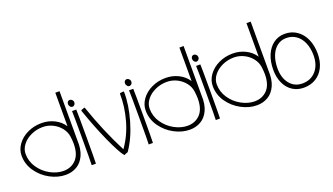

<svg xmlns="http://www.w3.org/2000/svg" viewBox="-64 -1150 2826 1630"><g transform="rotate(-20 1349.5 -335.0)"><path d="M319 2Q249 2 179.5 -35Q110 -72 65 -136.5Q20 -201 20 -279Q20 -333 54 -380Q88 -427 146 -454.5Q204 -482 272 -482Q334 -482 387.5 -455.5Q441 -429 472 -381V-684H510V-241Q514 -159 489 -104.5Q464 -50 419.5 -24Q375 2 319 2ZM312 -36Q382 -36 426.5 -83Q471 -130 471 -225Q471 -251 466 -289Q460 -333 431.5 -369Q403 -405 360.5 -426Q318 -447 271 -447Q214 -447 164.5 -424Q115 -401 86 -363Q57 -325 57 -282Q57 -214 95.5 -157.5Q134 -101 193.5 -68.5Q253 -36 312 -36Z M596 -553Q596 -566 586.5 -575.5Q577 -585 566 -585Q554 -585 547 -577Q540 -569 540 -557Q540 -542 550.5 -530.5Q561 -519 575 -523Q585 -526 590.5 -534.5Q596 -543 596 -553ZM554 -248Q554 -471 552 -489H590Q592 -469 592 -246Q592 -24 590 0H552Q554 -28 554 -248Z M990 -493 1017 -496Q1023 -496 1023 -491Q1025 -374 985 -236Q945 -98 877 0L841 14Q804 -34 744.5 -166Q685 -298 628 -463Q626 -468 631 -470L657 -480Q659 -481 661 -480Q663 -479 664 -477Q744 -244 851 -35Q920 -132 953.5 -252Q987 -372 985 -488Q985 -490 986.5 -491.5Q988 -493 990 -493Z M1111 -553Q1111 -566 1101.5 -575.5Q1092 -585 1081 -585Q1069 -585 1062 -577Q1055 -569 1055 -557Q1055 -542 1065.5 -530.5Q1076 -519 1090 -523Q1100 -526 1105.5 -534.5Q1111 -543 1111 -553ZM1069 -248Q1069 -471 1067 -489H1105Q1107 -469 1107 -246Q1107 -24 1105 0H1067Q1069 -28 1069 -248Z M1440 2Q1370 2 1300.5 -35Q1231 -72 1186 -136.5Q1141 -201 1141 -279Q1141 -333 1175 -380Q1209 -427 1267 -454.5Q1325 -482 1393 -482Q1455 -482 1508.5 -455.5Q1562 -429 1593 -381V-684H1631V-241Q1635 -159 1610 -104.5Q1585 -50 1540.5 -24Q1496 2 1440 2ZM1433 -36Q1503 -36 1547.5 -83Q1592 -130 1592 -225Q1592 -251 1587 -289Q1581 -333 1552.5 -369Q1524 -405 1481.5 -426Q1439 -447 1392 -447Q1335 -447 1285.5 -424Q1236 -401 1207 -363Q1178 -325 1178 -282Q1178 -214 1216.5 -157.5Q1255 -101 1314.5 -68.5Q1374 -36 1433 -36Z M1717 -553Q1717 -566 1707.5 -575.5Q1698 -585 1687 -585Q1675 -585 1668 -577Q1661 -569 1661 -557Q1661 -542 1671.5 -530.5Q1682 -519 1696 -523Q1706 -526 1711.5 -534.5Q1717 -543 1717 -553ZM1675 -248Q1675 -471 1673 -489H1711Q1713 -469 1713 -246Q1713 -24 1711 0H1673Q1675 -28 1675 -248Z M2046 2Q1976 2 1906.5 -35Q1837 -72 1792 -136.5Q1747 -201 1747 -279Q1747 -333 1781 -380Q1815 -427 1873 -454.5Q1931 -482 1999 -482Q2061 -482 2114.5 -455.5Q2168 -429 2199 -381V-684H2237V-241Q2241 -159 2216 -104.5Q2191 -50 2146.5 -24Q2102 2 2046 2ZM2039 -36Q2109 -36 2153.5 -83Q2198 -130 2198 -225Q2198 -251 2193 -289Q2187 -333 2158.5 -369Q2130 -405 2087.5 -426Q2045 -447 1998 -447Q1941 -447 1891.5 -424Q1842 -401 1813 -363Q1784 -325 1784 -282Q1784 -214 1822.5 -157.5Q1861 -101 1920.5 -68.5Q1980 -36 2039 -36Z M2679 -233Q2679 -164 2653 -111.5Q2627 -59 2580 -30.5Q2533 -2 2472 -2Q2414 -2 2370 -30.5Q2326 -59 2301.5 -111.5Q2277 -164 2277 -233Q2277 -309 2301.5 -366.5Q2326 -424 2370 -456Q2414 -488 2472 -488Q2533 -488 2580 -456Q2627 -424 2653 -366.5Q2679 -309 2679 -233ZM2315 -233Q2315 -146 2358 -93Q2401 -40 2472 -40Q2548 -40 2594.5 -93Q2641 -146 2641 -233Q2641 -297 2620 -346.5Q2599 -396 2560.5 -423Q2522 -450 2472 -450Q2425 -450 2389.5 -423Q2354 -396 2334.5 -346.5Q2315 -297 2315 -233Z"/></g></svg>

Font: Vibes
Style: Regular
Weight: 400
Designer: AbdElmomen Kadhim
Version: Version 1.100